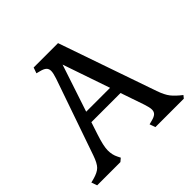

<svg xmlns="http://www.w3.org/2000/svg" viewBox="-192 -896 1075 1075"><g transform="rotate(-45 345.0 -359.0)"><path d="M502 -133 454 -273H223L199 -200Q176 -131 176 -96Q176 -61 190 -34L199 -16L180 0H-4L-16 -34L7 -40Q47 -51 65 -69Q83 -87 99 -133L256 -585Q267 -618 267 -635Q267 -652 256.5 -662Q246 -672 222 -678L199 -684L211 -718H404L605 -138Q621 -92 640 -68Q659 -44 695 -16L682 0H457L445 -34L468 -40Q492 -46 502.5 -56Q513 -66 513 -83Q513 -100 502 -133ZM337 -615 244 -335H433Z"/></g></svg>

Font: Gabriela
Style: Regular
Weight: 400
Designer: Eduardo Rodriguez Tunni
Foundry: Eduardo Rodriguez Tunni
Version: Version 1.003